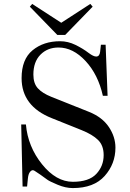

<svg xmlns="http://www.w3.org/2000/svg" viewBox="-20 -940 660 978"><path d="M132 -906 144 -920 292 -824 440 -920 452 -906 312 -762H272ZM88 -306H112Q122 -193 194 -103.5Q266 -14 351 -14Q433 -14 470.5 -54Q508 -94 508 -150Q508 -199 479.5 -227Q451 -255 396 -277L244 -338Q90 -399 90 -542Q90 -638 146 -684Q202 -730 286 -730Q326 -730 364 -711.5Q402 -693 432 -670Q456 -652 470 -652Q487 -652 490 -676L494 -712H518L528 -452H504Q480 -560 416 -629Q352 -698 278 -698Q222 -698 186 -661.5Q150 -625 150 -560Q150 -515 173 -490Q196 -465 241 -447L434 -370Q501 -343 534.5 -293Q568 -243 568 -188Q568 -105 513 -43.5Q458 18 351 18Q314 18 273.5 1Q233 -16 222 -24L186 -50Q161 -67 156 -70Q151 -73 147 -73Q139 -73 131.5 -62.5Q124 -52 122 -30L118 10H95Z"/></svg>

Font: Old Standard TT
Style: Regular
Weight: 400
Designer: Alexey Kryukov <alexios@thessalonica.org.ru>
Version: Version 2.2